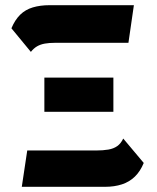

<svg xmlns="http://www.w3.org/2000/svg" viewBox="-20 -720 607 740"><path d="M24 -611 99 -520Q110 -534 123 -541.5Q136 -549 153 -552Q170 -555 192 -555H475L496 -700H171Q135 -700 106.5 -691.5Q78 -683 58 -663.5Q38 -644 24 -611ZM417 -289V-421H151V-289ZM350 -140H85L64 0H385Q421 0 450 -9.5Q479 -19 500 -39.5Q521 -60 534 -92L455 -186Q446 -167 432 -157Q418 -147 397.5 -143.5Q377 -140 350 -140Z"/></svg>

Font: Advent Pro ExtraBold
Style: Regular
Weight: 800
Designer: VivaRado, Andreas Kalpakidis
Foundry: VivaRado, Andreas Kalpakidis
Version: Version 3.000